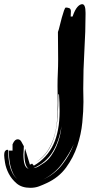

<svg xmlns="http://www.w3.org/2000/svg" viewBox="-160 -598 518 918"><path d="M-46 101 -47 125Q-48 133 -48 140Q-48 205 -22 209Q-31 206 -37 188Q-43 170 -43 142Q-43 127 -40 113L-17 189Q-18 189 -14 188Q-10 187 -7 184L2 194Q65 157 95 93Q125 29 125 -67Q125 -106 122 -148L119 -146Q119 -90 115.5 -40Q112 10 100.5 52Q89 94 67 126Q46 157 12 177Q46 155 67 124Q88 92 99 54.5Q110 17 113 -24Q116 -65 116 -105Q116 -126 115.5 -146.5Q115 -167 115 -187Q115 -219 116.5 -249.5Q118 -280 118 -314Q118 -347 117.5 -380Q117 -413 117 -445Q121 -455 125.5 -474.5Q130 -494 135.5 -513.5Q141 -533 146 -547.5Q151 -562 155 -562Q163 -562 171 -559Q179 -556 179 -543Q179 -537 178.5 -532Q178 -527 178 -519H187Q198 -551 210 -564.5Q222 -578 233 -578Q249 -578 249 -537V-529Q249 -450 243.5 -357Q238 -264 238 -174Q238 -159 238.5 -143Q239 -127 239 -111Q239 -68 233.5 -12Q228 44 209.5 99.5Q191 155 156 203Q121 251 62 278Q45 286 26.5 293Q8 300 -15 300Q-56 300 -80.5 279Q-105 258 -118.5 231.5Q-132 205 -136 179.5Q-140 154 -140 145Q-140 128 -134.5 123Q-129 118 -126 118L-121 119Q-121 135 -119.5 154.5Q-118 174 -113.5 193.5Q-109 213 -100 230Q-91 247 -77 258Q-90 247 -98 230Q-106 213 -110.5 193.5Q-115 174 -116.5 155Q-118 136 -118 122H-100V92Q-94 78 -88 73Q-82 68 -76 68Q-65 68 -59 77.5Q-53 87 -46 101ZM53 179Q71 166 85 146Q99 126 109 103Q119 80 125.5 55Q132 30 134 5Q123 77 91.5 128.5Q60 180 0 206Q14 204 27 196Q40 188 53 179ZM193 91Q170 141 134.5 187.5Q99 234 47 260Q101 235 137 189.5Q173 144 193 91Z"/></svg>

Font: Finger Paint
Style: Regular
Weight: 400
Designer: Ralph du Carrois
Foundry: Ralph du Carrois
Version: Version 1.002